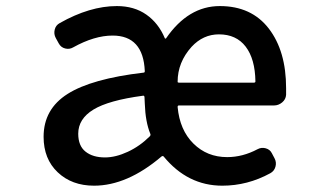

<svg xmlns="http://www.w3.org/2000/svg" viewBox="-20 -584 1040 617"><path d="M282.2 12.7Q210.9 12.7 165.5 -30.3Q120.1 -73.2 120.1 -144.5Q120.1 -233.4 197.3 -282.2Q274.4 -331.1 441.4 -350.6Q445.3 -350.6 445.3 -355.5Q440.4 -469.7 341.8 -469.7Q283.2 -469.7 214.8 -431.6Q203.1 -424.8 189.5 -428.2Q175.8 -431.6 168.9 -444.3L159.2 -461.9Q152.3 -474.6 155.8 -488.8Q159.2 -502.9 171.9 -509.8Q268.6 -564.5 355.5 -564.5Q411.1 -564.5 450.2 -537.1Q489.3 -509.8 509.8 -460.9Q510.7 -460 512.2 -460Q513.7 -460 513.7 -460.9Q585 -564.5 686.5 -564.5Q788.1 -564.5 843.8 -492.2Q899.4 -419.9 899.4 -300.8Q899.4 -290 899.4 -279.3Q898.4 -264.6 886.7 -254.9Q875 -245.1 860.4 -245.1H554.7Q550.8 -245.1 550.8 -240.2Q557.6 -166 601.6 -122.6Q645.5 -79.1 710 -79.1Q759.8 -79.1 807.6 -104.5Q820.3 -111.3 834 -107.4Q847.7 -103.5 853.5 -91.8L862.3 -75.2Q869.1 -62.5 865.2 -48.3Q861.3 -34.2 848.6 -27.3Q775.4 12.7 694.3 12.7Q583 12.7 505.9 -81.1Q502.9 -84 499 -81.1Q388.7 12.7 282.2 12.7ZM317.4 -78.1Q351.6 -78.1 390.6 -96.2Q429.7 -114.3 461.9 -146.5Q464.8 -150.4 462.9 -154.3Q447.3 -192.4 445.3 -251L444.3 -272.5Q443.4 -277.3 439.5 -276.4Q329.1 -261.7 280.3 -231.9Q231.4 -202.1 231.4 -154.3Q231.4 -115.2 254.9 -96.7Q278.3 -78.1 317.4 -78.1ZM550.8 -321.3Q550.8 -318.4 554.7 -318.4H795.9Q800.8 -318.4 800.8 -322.3Q799.8 -394.5 769.5 -434.1Q739.3 -473.6 683.6 -473.6Q632.8 -473.6 595.7 -433.6Q550.8 -383.8 550.8 -321.3Z"/></svg>

Font: Gen Jyuu Gothic L Monospace Medium
Style: Regular
Weight: 500
Designer: [Source Han Sans]
Ryoko NISHIZUKA  (kana & ideographs); Paul D. Hunt (Latin, Greek & Cyrillic); Wenlong ZHANG  (bopomofo
Version: Version 1.002.20150607